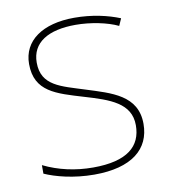

<svg xmlns="http://www.w3.org/2000/svg" viewBox="-67 -597 593 666"><g transform="rotate(-10 229.0 -264.0)"><path d="M411 -134C411 -235 321 -258 233 -286C152 -312 83 -325 83 -407C83 -478 142 -513 238 -513C291 -513 350 -501 387 -483L398 -508C356 -525 301 -538 238 -538C126 -538 56 -489 56 -407C56 -309 131 -290 224 -262C312 -236 384 -212 384 -134C384 -60 334 -15 213 -15C151 -15 92 -28 39 -54V-24C77 -7 140 10 213 10C345 10 411 -45 411 -134Z"/></g></svg>

Font: Noto Sans Malayalam Thin
Style: Regular
Weight: 100
Designer: Jelle Bosma - Monotype Design Team
Foundry: Monotype Imaging Inc.
Version: Version 2.104